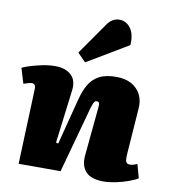

<svg xmlns="http://www.w3.org/2000/svg" viewBox="-98 -904 881 996"><g transform="rotate(10 342.5 -406.5)"><path d="M692 -34Q677 -24 646 -12.5Q615 -1 579 6.5Q543 14 514 14Q449 14 420.5 -16.5Q392 -47 397 -102L422 -363Q424 -378 420 -384Q416 -390 409 -390Q401 -390 396.5 -384.5Q392 -379 386.5 -363.5Q381 -348 372 -313L286 0H65L80 -394Q81 -409 76 -416.5Q71 -424 61 -424Q53 -424 42.5 -421Q32 -418 17 -413L-7 -493Q4 -499 32 -508Q60 -517 95.5 -524.5Q131 -532 165 -532Q218 -532 248.5 -504.5Q279 -477 272 -422L237 -142L249 -139L312 -383Q324 -430 343.5 -463Q363 -496 397 -514Q431 -532 487 -532Q534 -532 566.5 -514Q599 -496 615.5 -463.5Q632 -431 628 -388L610 -139Q609 -117 613.5 -106.5Q618 -96 634 -96Q645 -96 655 -99.5Q665 -103 672 -106ZM388 -791Q399 -807 415 -817Q431 -827 451 -827Q487 -827 510 -795.5Q533 -764 529 -707L313 -578L270 -622Z"/></g></svg>

Font: Literata 18pt Black
Style: Italic
Weight: 900
Italic angle: -2°
Designer: Latin by Veronika Burian and Jose Scaglione. Greek by Irene Vlachou. Cyrillic by Vera Evstafieva
Foundry: TypeTogether
Version: Version 3.103;gftools[0.9.29]